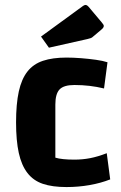

<svg xmlns="http://www.w3.org/2000/svg" viewBox="-20 -745 491 777"><path d="M249 12Q192 12 153.5 -1Q115 -14 91 -45Q67 -76 56 -126Q45 -176 45 -250Q45 -324 56 -374.5Q67 -425 91 -455.5Q115 -486 154 -499Q193 -512 249 -512Q277 -512 308.5 -509.5Q340 -507 368.5 -503Q397 -499 415 -493L401 -387Q372 -394 342.5 -397.5Q313 -401 281 -401Q238 -401 221 -383Q204 -365 204 -322V-107Q230 -99 281 -99Q314 -99 345 -105Q376 -111 412 -125L426 -19Q388 -4 342.5 4Q297 12 249 12ZM178 -552 146 -597 316 -721Q322 -725 326 -725Q332 -725 339 -717L392 -654Q400 -645 400 -640Q400 -633 390 -625L358 -598Q353 -593 348 -591Q343 -589 334 -587Z"/></svg>

Font: Changa SemiBold
Style: Regular
Weight: 600
Designer: Eduardo Rodriguez Tunni
Foundry: Eduardo Rodriguez Tunni
Version: Version 3.002; ttfautohint (v1.8.2)